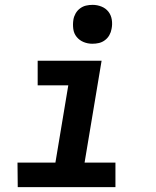

<svg xmlns="http://www.w3.org/2000/svg" viewBox="-20 -770 640 790"><path d="M455 0H53L52 -101H208L261 -419H135V-520H398L328 -101H455ZM360 -590Q341 -590 324 -597Q307 -604 295.5 -618Q284 -632 281.5 -651Q279 -670 282 -689Q284 -702 291 -714.5Q298 -727 309.5 -735.5Q321 -744 334 -747Q347 -750 361 -750Q380 -750 397.5 -743Q415 -736 426 -722Q437 -708 440 -689Q443 -670 439 -651Q437 -638 430 -625.5Q423 -613 411.5 -604.5Q400 -596 387 -593Q374 -590 360 -590Z"/></svg>

Font: Iosevka Custom Oblique
Style: Bold
Weight: 700
Italic angle: -9°
Monospace: yes
Designer: Belleve Invis
Foundry: Belleve Invis
Version: Version 30.1.2; ttfautohint (v1.8.4)